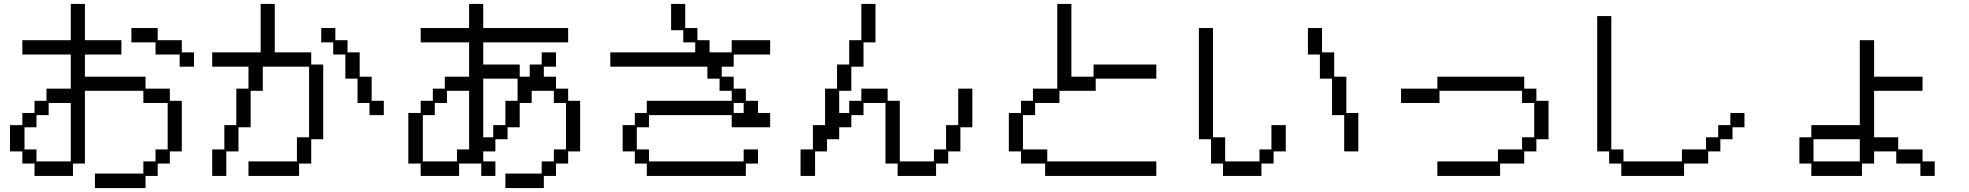

<svg xmlns="http://www.w3.org/2000/svg" viewBox="-20 -869 10040 979"><path d="M94 -97H31V-231H94V-293H156V-355H217V-417H341V-591H94V-664H341V-849H413V-664H599V-591H413V-478H722V-417H846V-355H907V-97H846V-35H784V28H722V90H464V16H711V-46H773V-107H835V-344H711V-406H413V-35H352V28H156V-35H94ZM650 -726H784V-664H907V-602H969V-529H896V-591H773V-653H650ZM166 -107V-46H341V-344H228V-282H166V-220H105V-107Z M1062 -107H1124V-231H1185V-417H1247V-529H1062V-602H1309V-849H1381V-602H1567V-540H1628V-159H1567V-35H1505V28H1247V-46H1494V-169H1556V-529H1320V-406H1258V-220H1196V-97H1134V28H1062ZM1803 -468H1741V-591H1679V-653H1618V-726H1690V-664H1752V-602H1814V-478H1875V-355H1937V-282H1864V-344H1803Z M2062 -293H2125V-355H2187V-417H2248V-478H2372V-653H2125V-726H2372V-849H2444V-726H2877V-653H2444V-540H2630V-478H2681V-540H2742V-602H2815V-529H2753V-478H2815V-417H2877V-355H2938V-97H2877V-35H2815V28H2753V90H2557V16H2742V-46H2804V-107H2866V-344H2804V-406H2691V-344H2630V-220H2568V-159H2506V-97H2444V-46H2506V28H2434V-35H2321V28H2125V-35H2062ZM2495 -169V-231H2557V-355H2619V-468H2444V-169ZM2310 -46V-107H2372V-406H2259V-344H2197V-282H2136V-46Z M3155 -231H3217V-293H3278V-355H3711V-406H3649V-468H3587V-529H3092V-602H3525V-653H3464V-715H3402V-849H3474V-726H3536V-664H3598V-602H3711V-664H3907V-591H3721V-529H3660V-478H3721V-417H3783V-355H3845V-293H3907V-220H3711V-282H3289V-220H3227V-107H3289V-46H3772V-107H3845V-35H3783V28H3278V-35H3217V-97H3155ZM3772 -293V-344H3721V-293Z M4062 -107H4125V-231H4187V-417H4248V-540H4310V-664H4372V-849H4444V-653H4383V-529H4321V-406H4259V-293H4310V-355H4372V-417H4506V-355H4568V-46H4742V-107H4804V-231H4866V-417H4938V-220H4877V-97H4815V-35H4753V28H4557V-35H4495V-344H4383V-282H4321V-220H4259V-159H4197V-97H4136V28H4062Z M5124 -293H5186V-355H5247V-417H5371V-849H5443V-478H5556V-540H5876V-468H5567V-406H5382V-344H5258V-282H5196V-107H5320V-46H5876V28H5309V-35H5186V-97H5124Z M6155 -159H6093V-726H6165V-169H6227V-46H6402V-107H6463V-231H6536V-97H6474V-35H6412V28H6216V-35H6155ZM6772 -468H6710V-591H6649V-726H6721V-602H6783V-478H6845V-293H6906V-97H6834V-282H6772Z M7309 -46H7618V-107H7741V-169H7803V-344H7741V-406H7320V-344H7124V-417H7309V-478H7752V-417H7814V-355H7876V-159H7814V-97H7752V-35H7629V28H7309Z M8124 -787H8196V-107H8258V-46H8556V-107H8679V-169H8741V-231H8803V-293H8875V-220H8814V-159H8752V-97H8690V-35H8567V28H8247V-35H8185V-97H8124Z M9155 -169H9216V-231H9463V-664H9536V-478H9783V-406H9536V-169H9659V-107H9783V-46H9845V28H9772V-35H9649V-97H9536V-35H9474V28H9216V-35H9155ZM9463 -46V-159H9227V-46Z"/></svg>

Font: DotGothic16
Style: Regular
Weight: 400
Designer: Fontworks Inc.
Foundry: Fontworks Inc.
Version: Version 1.100